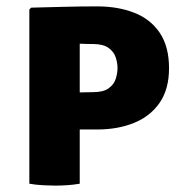

<svg xmlns="http://www.w3.org/2000/svg" viewBox="-20 -576 574 602"><path d="M510 -362Q510 -297 480.8 -254.2Q451.5 -211.5 400.5 -190.8Q349.5 -170 284.5 -170Q276 -170 256.8 -170Q237.5 -170 216.5 -170Q195.5 -170 180.8 -170Q166 -170 166 -170V-284Q177.5 -285 199.5 -285.5Q221.5 -286 242 -286.5Q262.5 -287 271 -287Q304 -287 320.8 -299.2Q337.5 -311.5 343 -329.2Q348.5 -347 348.5 -363Q348.5 -378 343 -395.5Q337.5 -413 320.8 -425.5Q304 -438 271 -438Q258.5 -438 253 -438.2Q247.5 -438.5 230 -439V0Q210 3.5 189 4.8Q168 6 153 6Q139 6 115 4.8Q91 3.5 72 0V-546L77.5 -552Q118 -553 175 -554.5Q232 -556 284.5 -556Q350 -556 401 -536Q452 -516 481 -473Q510 -430 510 -362Z"/></svg>

Font: Signika SC
Style: Regular
Weight: 300
Designer: Anna Giedryś
Foundry: Anna Giedryś
Version: Version 2.000